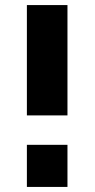

<svg xmlns="http://www.w3.org/2000/svg" viewBox="-20 -737 373 757"><path d="M246 -282V-717H86V-282ZM246 0V-166H86V0Z"/></svg>

Font: Raleway
Style: ExtraBold
Weight: 800
Designer: Matt McInerney, Pablo Impallari, Rodrigo Fuenzalida
Foundry: Matt McInerney, Pablo Impallari, Rodrigo Fuenzalida
Version: Version 3.000